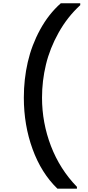

<svg xmlns="http://www.w3.org/2000/svg" viewBox="-20 -954 532 1160"><path d="M444.8 186H327.1Q229.5 91.8 176.8 -53.2Q124 -198.2 124 -363.8Q124 -475.1 147.7 -578.4Q171.4 -681.6 222.4 -775.1Q273.4 -868.7 347.2 -934.1H464.8V-922.9Q387.2 -851.6 334.2 -756.8Q281.2 -662.1 257.6 -564Q233.9 -465.8 233.9 -363.8Q233.9 -212.4 287.8 -71.8Q341.8 68.8 444.8 174.8Z"/></svg>

Font: SVN-Poppins Medium
Style: Regular
Weight: 500
Designer: Ninad Kale (Devanagari), Jonny Pinhorn (Latin)
Foundry: Indian Type Foundry
Version: Version 3.002 2017